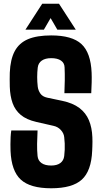

<svg xmlns="http://www.w3.org/2000/svg" viewBox="-20 -1000 548 1030"><path d="M254.5 10Q142 10 91.5 -36.5Q41 -83 36.5 -191Q36 -207 36 -226.2Q36 -245.5 37 -264.8Q38 -284 40.5 -300H181.5Q179.5 -263.5 179 -228Q178.5 -192.5 181.5 -163Q184 -138.5 202.8 -125.2Q221.5 -112 254.5 -112Q285.5 -112 303.5 -125.2Q321.5 -138.5 324.5 -163Q326.5 -180 327.2 -196.8Q328 -213.5 327.2 -230.2Q326.5 -247 324.5 -264Q322.5 -285 306.5 -302.5Q290.5 -320 266.5 -325L174.5 -346Q122 -358 91.5 -383.5Q61 -409 47.5 -447Q34 -485 32.5 -535Q32 -557 32 -574.2Q32 -591.5 32.5 -610Q35.5 -681.5 59 -725.5Q82.5 -769.5 130.2 -789.8Q178 -810 254.5 -810Q366.5 -810 416.8 -763.8Q467 -717.5 471.5 -610Q472.5 -588.5 471.8 -557.5Q471 -526.5 469.5 -500H325.5Q327 -534.5 327.5 -569Q328 -603.5 326.5 -638Q326 -662 307.2 -675Q288.5 -688 254.5 -688Q223 -688 204.2 -675Q185.5 -662 182.5 -638Q179.5 -612.5 179.5 -586.5Q179.5 -560.5 182.5 -535Q185 -515 196.5 -498.2Q208 -481.5 233.5 -476L314.5 -459Q371 -447 405.8 -420.8Q440.5 -394.5 457 -355Q473.5 -315.5 475.5 -264Q476 -252.5 476 -240Q476 -227.5 475.5 -215Q475 -202.5 474.5 -191Q470 -83 419 -36.5Q368 10 254.5 10ZM116.5 -841 206.5 -980H296.5L386.5 -841H287.5L251.5 -903L215.5 -841Z"/></svg>

Font: Big Shoulders Text Thin Black
Style: Regular
Weight: 900
Version: Version 2.002